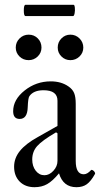

<svg xmlns="http://www.w3.org/2000/svg" viewBox="-20 -760 412 791"><path d="M85 -693.8Q78.1 -693.8 78.1 -717Q78.1 -740.2 85 -740.2H283.2Q287.1 -740.2 288.3 -728.5Q289.6 -716.8 287.4 -705.3Q285.2 -693.8 280.8 -693.8ZM98.1 -512.2Q75.7 -512.2 60.3 -527.3Q44.9 -542.5 44.9 -564Q44.9 -585.9 60.5 -601.6Q76.2 -617.2 98.1 -617.2Q120.6 -617.2 135.7 -601.8Q150.9 -586.4 150.9 -564Q150.9 -542.5 135.3 -527.3Q119.6 -512.2 98.1 -512.2ZM270 -512.2Q248.5 -512.2 233.2 -527.3Q217.8 -542.5 217.8 -564Q217.8 -586.4 233.2 -601.8Q248.5 -617.2 270 -617.2Q292 -617.2 307.6 -601.6Q323.2 -585.9 323.2 -564Q323.2 -542.5 307.6 -527.3Q292 -512.2 270 -512.2ZM122.1 11.2Q84 11.2 61 -12Q38.1 -35.2 38.1 -73.2Q38.1 -108.4 61.8 -137.9Q85.4 -167.5 134.8 -194.8L216.8 -241.2V-345.2Q216.8 -388.2 159.2 -388.2Q118.2 -388.2 101.1 -363.8Q95.7 -356.9 94.2 -317.9Q92.8 -270 61 -270Q34.2 -270 34.2 -301.8Q34.2 -349.6 81.5 -387.2Q128.9 -424.8 189 -424.8Q232.4 -424.8 262.2 -403.8Q278.8 -392.6 285.4 -376.7Q292 -360.8 292 -332V-97.2Q292 -42 325.2 -42Q339.4 -42 355 -59.1Q357.4 -61.5 362.1 -58.8Q366.7 -56.2 369.9 -51.3Q373 -46.4 371.1 -43Q354.5 -13.2 337.6 -1Q320.8 11.2 294.9 11.2Q240.2 11.2 223.1 -45.9Q196.8 -14.2 174.3 -1.5Q151.9 11.2 122.1 11.2ZM163.1 -38.1Q183.1 -38.1 200 -56.4Q216.8 -74.7 216.8 -97.2V-210.9L210.9 -214.8Q153.3 -181.2 133.1 -158.2Q112.8 -135.3 112.8 -103Q112.8 -75.2 127.2 -56.6Q141.6 -38.1 163.1 -38.1Z"/></svg>

Font: Junicode SmCond
Style: Regular
Weight: 400
Width: 4
Designer: Peter S. Baker
Version: Version 2.206